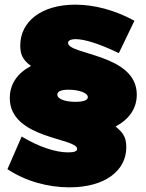

<svg xmlns="http://www.w3.org/2000/svg" viewBox="-20 -714 626 824"><path d="M490 -486 557 -625C472 -671 385 -694 303 -694C157 -694 67 -621 67 -519C67 -485 74 -459 113 -431C55 -400 22 -354 22 -293C22 -118 311 -123 311 -75C311 -66 301 -60 273 -60C219 -60 148 -83 73 -128L12 12C90 64 186 90 278 90C430 90 522 19 522 -82C522 -128 506 -146 476 -171C534 -202 567 -248 567 -308C567 -483 272 -478 272 -530C272 -539 282 -546 305 -546C343 -546 407 -526 490 -486ZM274 -329C317 -329 357 -316 357 -297C357 -285 340 -277 304 -277C260 -277 226 -289 226 -308C226 -321 241 -329 274 -329Z"/></svg>

Font: Montserrat arm Black
Style: Regular
Weight: 900
Designer: Julieta Ulanovsky
Foundry: Julieta Ulanovsky
Version: Version 6.000;PS 006.000;hotconv 1.0.88;makeotf.lib2.5.64775